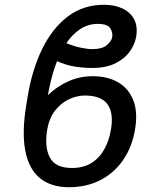

<svg xmlns="http://www.w3.org/2000/svg" viewBox="-20 -780 676 810"><path d="M371.1 -458.5Q434.1 -458.5 478.5 -432.6Q522.9 -406.7 542.5 -356.7Q562 -306.6 549.8 -234.4Q537.6 -160.6 500 -105.7Q462.4 -50.8 404.1 -20.5Q345.7 9.8 271 9.8Q194.8 9.8 148.2 -28.6Q101.6 -66.9 86.7 -143.8Q71.8 -220.7 90.8 -336.9L96.7 -372.6Q115.2 -485.4 157.7 -572.8Q200.2 -660.2 265.6 -710Q331.1 -759.8 418.5 -759.8Q463.4 -759.8 496.3 -744.4Q529.3 -729 545.4 -699.5Q561.5 -669.9 554.7 -626.5Q549.8 -594.2 528.1 -563.5Q506.3 -532.7 466.8 -512.9Q427.2 -493.2 368.7 -493.2Q335 -493.2 295.9 -499Q256.8 -504.9 211.9 -525.9L253.4 -600.6Q291 -585 319.8 -578.9Q348.6 -572.8 370.6 -572.8Q410.2 -572.8 429.9 -589.1Q449.7 -605.5 453.1 -622.1Q457 -642.1 445.3 -660.6Q433.6 -679.2 392.6 -679.2Q351.1 -679.2 316.9 -656.2Q282.7 -633.3 256.3 -592.3Q230 -551.3 211.4 -496.6Q192.9 -441.9 182.1 -378.4Q218.8 -414.6 267.3 -436.5Q315.9 -458.5 371.1 -458.5ZM338.9 -377Q303.2 -377 269.5 -360.6Q235.8 -344.2 211.4 -312.3Q187 -280.3 179.2 -232.9Q167 -160.2 190.2 -115.7Q213.4 -71.3 283.7 -71.3Q331.5 -71.3 365.2 -92Q398.9 -112.8 419.7 -149.7Q440.4 -186.5 448.2 -234.4Q460 -304.2 433.1 -340.6Q406.2 -377 338.9 -377Z"/></svg>

Font: Inter
Style: Italic
Weight: 400
Italic angle: -9.3988°
Designer: Rasmus Andersson
Foundry: rsms
Version: Version 4.001;git-66647c0bb